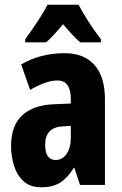

<svg xmlns="http://www.w3.org/2000/svg" viewBox="-20 -786 518 816"><path d="M255 -560Q336 -560 381 -510.5Q426 -461 426 -363V0H320L296 -73H294Q268 -31 236.5 -10.5Q205 10 156 10Q109 10 81 -15Q53 -40 40 -80.5Q27 -121 27 -165Q27 -252 74.5 -296Q122 -340 211 -343L281 -346V-365Q281 -444 224 -444Q177 -444 108 -404L70 -512Q108 -535 155 -547.5Q202 -560 255 -560ZM247 -249Q172 -245 172 -171Q172 -106 217 -106Q245 -106 263 -132Q281 -158 281 -201V-251ZM314 -766Q331 -733 355.5 -695Q380 -657 409 -619V-606H321Q305 -620 287 -639Q269 -658 248 -683Q227 -658 208.5 -638Q190 -618 176 -606H87V-619Q101 -638 120 -665.5Q139 -693 156 -720.5Q173 -748 182 -766Z"/></svg>

Font: Noto Sans Myanmar UI ExtraCondensed ExtraBold
Style: Regular
Weight: 800
Width: 2
Designer: Monotype Design Team
Foundry: Monotype Imaging Inc.
Version: Version 2.103; ttfautohint (v1.8.4.7-5d5b)